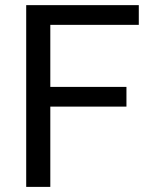

<svg xmlns="http://www.w3.org/2000/svg" viewBox="-20 -731 593 751"><path d="M474.6 -391.1V-314H176.8V0H82.5V-710.9H522.9V-633.8H176.8V-391.1Z"/></svg>

Font: Vazirmatn RD
Style: Regular
Weight: 400
Designer: Saber Rastikerdar
Foundry: Saber Rastikerdar
Version: Version 32.102